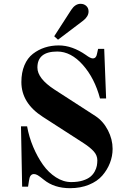

<svg xmlns="http://www.w3.org/2000/svg" viewBox="-20 -968 660 1006"><path d="M90 -306H122Q132 -250 154 -198Q176 -146 205 -105Q234 -64 273 -39Q312 -14 353 -14Q388 -14 413.5 -22Q439 -30 453.5 -42Q468 -54 476.5 -70Q485 -86 487.5 -100Q490 -114 490 -128Q490 -154 471 -175Q452 -196 418 -218L204 -356Q92 -428 92 -538Q92 -588 108 -626Q124 -664 152.5 -686Q181 -708 215 -719Q249 -730 288 -730Q358 -730 430 -680Q454 -662 466 -662Q484 -662 488 -685L494 -712H526L536 -452H504Q476 -558 414 -628Q352 -698 280 -698Q176 -698 176 -614Q176 -557 265 -499L480 -360Q521 -333 545.5 -285.5Q570 -238 570 -188Q570 -150 556 -114Q542 -78 516 -48Q490 -18 446 0Q402 18 347 18Q264 18 210 -26Q188 -44 177.5 -50Q167 -56 158 -56Q136 -56 132 -22L127 10H96ZM264 -778 353 -916Q374 -948 402 -948Q420 -948 432 -937Q444 -926 444 -908Q444 -882 416 -860L284 -760Z"/></svg>

Font: Old Standard TT
Style: Bold
Weight: 700
Designer: Alexey Kryukov <alexios@thessalonica.org.ru>
Version: Version 2.2